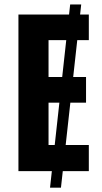

<svg xmlns="http://www.w3.org/2000/svg" viewBox="-20 -780 467 875"><path d="M350.1 -759.8 257.8 75.2H208L299.8 -759.8ZM384.8 0H64V-713.9H384.8V-597.2H201.2V-429.2H372.1V-312H201.2V-119.1H384.8Z"/></svg>

Font: Open Sans Condensed
Style: Regular
Weight: 400
Width: 3
Designer: Monotype Design Team
Foundry: Monotype Imaging Inc.
Version: Version 3.000